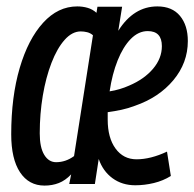

<svg xmlns="http://www.w3.org/2000/svg" viewBox="-20 -569 606 599"><path d="M119 10Q70 10 42.5 -31.5Q15 -73 15 -150Q15 -267 41.5 -357Q68 -447 114.5 -498Q161 -549 221 -549Q238 -549 253.5 -544.5Q269 -540 281 -529L284 -548H361L349 -473Q397 -549 471 -549Q517 -549 541.5 -519.5Q566 -490 566 -441Q566 -373 521 -319Q476 -265 401 -239Q380 -231 359 -226.5Q338 -222 316 -219Q316 -208 316 -196Q316 -139 340.5 -105.5Q365 -72 406 -72Q450 -72 501 -96L513 -20Q489 -5 460 2Q431 9 402 9Q361 9 331 -13Q301 -35 288 -73L276 5H196L202 -25Q184 -6 163.5 2Q143 10 119 10ZM441 -472Q412 -472 388 -447.5Q364 -423 347 -380.5Q330 -338 322 -284Q354 -289 383 -302Q430 -322 457.5 -354.5Q485 -387 485 -425Q485 -472 441 -472ZM155 -63Q185 -63 211 -82L270 -459Q262 -466 252 -468.5Q242 -471 232 -471Q205 -471 181.5 -444.5Q158 -418 140.5 -372.5Q123 -327 113.5 -270.5Q104 -214 104 -153Q104 -109 118 -86Q132 -63 155 -63Z"/></svg>

Font: Georama Condensed Medium
Style: Italic
Weight: 500
Width: 3
Italic angle: -9°
Designer: Jean-Baptiste Levee
Foundry: Production Type
Version: Version 1.000